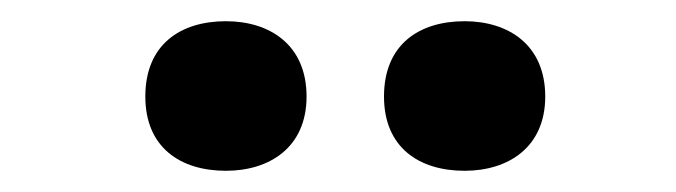

<svg xmlns="http://www.w3.org/2000/svg" viewBox="-20 -779 637 181"><path d="M117 -688C117 -640 150 -618 193 -618C234 -618 269 -640 269 -688C269 -737 234 -759 193 -759C150 -759 117 -737 117 -688ZM342 -688C342 -640 375 -618 418 -618C459 -618 494 -640 494 -688C494 -737 459 -759 418 -759C375 -759 342 -737 342 -688Z"/></svg>

Font: Noto Sans Lao ExtraBold
Style: Regular
Weight: 800
Designer: Monotype Design Team
Foundry: Monotype Imaging Inc.
Version: Version 2.003